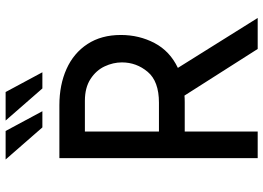

<svg xmlns="http://www.w3.org/2000/svg" viewBox="-150 -810 959 700"><g transform="rotate(-90 330.0 -459.5)"><path d="M502 0 332 -267Q324 -266 308 -266H201V0H104V-723H297Q371 -723 429 -697Q487 -671 520 -620.5Q553 -570 553 -499Q553 -432 523.5 -376Q494 -320 433 -291L615 0ZM453 -495Q453 -527 438.5 -558Q424 -589 392.5 -609.5Q361 -630 313 -630H201V-360H306Q384 -360 418.5 -401Q453 -442 453 -495ZM203 -919 275 -785H216L99 -919ZM345 -919 417 -785H358L241 -919Z"/></g></svg>

Font: Josefin Sans
Style: Regular
Weight: 400
Designer: Santiago Orozco
Foundry: Typemade
Version: Version 2.000